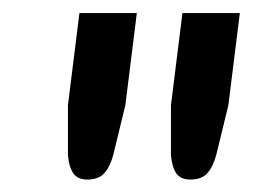

<svg xmlns="http://www.w3.org/2000/svg" viewBox="-20 -740 400 301"><path d="M194.5 -719.5 176.5 -575 157.5 -497Q152.5 -478.5 143.5 -468.5Q134.5 -458.5 117 -458.5Q101.5 -458.5 94.8 -468.5Q88 -478.5 86.5 -497V-575L104.5 -719.5ZM356 -719.5 338 -575 319 -497Q314 -478.5 305 -468.5Q296 -458.5 278.5 -458.5Q263 -458.5 256.2 -468.5Q249.5 -478.5 248 -497V-575L266 -719.5Z"/></svg>

Font: Lato SemiBold
Style: Italic
Weight: 600
Italic angle: -7°
Designer: Lukasz Dziedzic with Adam Twardoch and Botio Nikoltchev
Foundry: tyPoland Lukasz Dziedzic
Version: Version 2.015; 2015-08-06; http://www.latofonts.com/